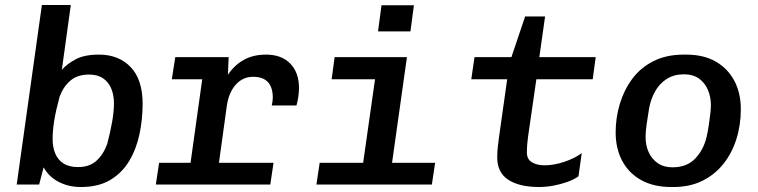

<svg xmlns="http://www.w3.org/2000/svg" viewBox="-20 -740 3040 770"><path d="M305 10Q254 10 214.5 -11Q175 -32 155 -69L137 0H47L148 -720H264L228 -460Q249 -484 284 -502.5Q319 -521 377 -521Q456 -521 504 -471Q552 -421 552 -323Q552 -262 539.5 -202.5Q527 -143 498.5 -95Q470 -47 422.5 -18.5Q375 10 305 10ZM293 -70Q339 -70 367 -95.5Q395 -121 410 -163Q423 -212 430 -253Q437 -294 437 -325Q437 -358 426.5 -384Q416 -410 394 -425.5Q372 -441 337 -441Q290 -441 261.5 -416Q233 -391 219 -352Q204 -297 197.5 -256.5Q191 -216 191 -182Q191 -150 201.5 -124.5Q212 -99 234.5 -84.5Q257 -70 293 -70Z M732 0 791 -422H669L683 -511H897L894 -440Q919 -478 957 -499.5Q995 -521 1047 -521Q1109 -521 1144 -485Q1179 -449 1179 -388Q1179 -371 1176.5 -353Q1174 -335 1169 -317H1070Q1072 -327 1073 -334.5Q1074 -342 1074 -348Q1074 -432 995 -432Q954 -432 926 -401Q898 -370 890 -318L846 0ZM605 0 618 -87H1077L1064 0Z M1424 0 1484 -422H1310L1322 -511H1612L1540 0ZM1249 0 1262 -87H1725L1712 0ZM1496 -614 1510 -719H1640L1626 -614Z M2142 10Q2063 10 2018.5 -19Q1974 -48 1974 -109Q1974 -119 1975 -135Q1976 -151 1981 -188L2014 -422H1870L1883 -511H2031L2086 -674H2166L2143 -511H2369L2357 -422H2131L2098 -194Q2096 -179 2094.5 -162.5Q2093 -146 2093 -129Q2093 -101 2113.5 -89Q2134 -77 2164 -77Q2201 -77 2243 -91Q2285 -105 2313 -126L2300 -33Q2282 -20 2255.5 -10.5Q2229 -1 2199.5 4.5Q2170 10 2142 10Z M2672 10Q2601 10 2551 -18Q2501 -46 2475 -95.5Q2449 -145 2449 -209Q2449 -267 2465.5 -322.5Q2482 -378 2515 -423Q2548 -468 2600 -494.5Q2652 -521 2722 -521H2732Q2802 -521 2850.5 -493Q2899 -465 2925 -416Q2951 -367 2951 -302Q2951 -238 2933 -181.5Q2915 -125 2880.5 -82Q2846 -39 2796 -14.5Q2746 10 2681 10ZM2677 -69Q2735 -69 2768.5 -104.5Q2802 -140 2814 -192Q2819 -214 2822.5 -238Q2826 -262 2828.5 -283Q2831 -304 2831 -318Q2831 -351 2819 -379.5Q2807 -408 2783 -425Q2759 -442 2723 -442Q2683 -442 2654 -423.5Q2625 -405 2607.5 -374Q2590 -343 2583 -305Q2577 -269 2573 -239.5Q2569 -210 2569 -191Q2569 -157 2581.5 -129.5Q2594 -102 2618 -85.5Q2642 -69 2677 -69Z"/></svg>

Font: Chivo Mono Medium
Style: Italic
Weight: 500
Italic angle: -8.05°
Monospace: yes
Designer: Hector Gatti
Foundry: Omnibus-Type
Version: Version 1.008